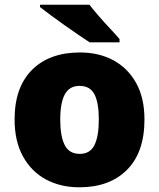

<svg xmlns="http://www.w3.org/2000/svg" viewBox="-20 -786 677 816"><path d="M594 -278Q594 -139 520 -64.5Q446 10 317 10Q237 10 175 -23.5Q113 -57 77.5 -121.5Q42 -186 42 -278Q42 -415 116 -489Q190 -563 320 -563Q400 -563 461.5 -530Q523 -497 558.5 -433.5Q594 -370 594 -278ZM236 -278Q236 -207 255 -169.5Q274 -132 319 -132Q363 -132 381.5 -169.5Q400 -207 400 -278Q400 -349 381.5 -385Q363 -421 318 -421Q275 -421 255.5 -385Q236 -349 236 -278ZM360 -766Q377 -744 400.5 -717Q424 -690 448 -664.5Q472 -639 488 -620V-606H361Q341 -619 312.5 -638.5Q284 -658 253.5 -679.5Q223 -701 195.5 -721.5Q168 -742 150 -756V-766Z"/></svg>

Font: Noto Sans Syriac Eastern Black
Style: Regular
Weight: 900
Designer: Patrick Giasson and the Monotype Design Team
Foundry: Monotype Imaging Inc.
Version: Version 3.001; ttfautohint (v1.8.4.7-5d5b)